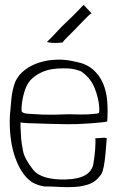

<svg xmlns="http://www.w3.org/2000/svg" viewBox="-20 -762 484 795"><path d="M239 -586Q211 -583 196 -584.5Q181 -586 174 -588Q191 -604 213.5 -628.5Q236 -653 257 -672.5Q278 -692 296 -710.5Q314 -729 326 -742L360 -706Q358 -710 331.5 -682.5Q305 -655 288 -637.5Q271 -620 257.5 -607Q244 -594 239 -586ZM424 -259Q427 -301 424 -342Q421 -383 406.5 -417Q392 -451 364 -475Q336 -499 290 -507Q254 -516 216 -515Q178 -514 144 -503.5Q110 -493 83 -472.5Q56 -452 43 -423Q31 -390 27.5 -355.5Q24 -321 21 -284Q19 -243 23 -202Q27 -161 38 -124.5Q49 -88 67 -57.5Q85 -27 112 -8Q136 6 164 10Q192 10 225.5 12Q259 14 291 12Q323 10 350 0Q377 -10 394 -34Q401 -40 405.5 -55.5Q410 -71 413 -92.5Q416 -114 418 -139Q420 -164 422 -190Q411 -193 398 -191Q385 -189 375 -190Q377 -149 367 -85.5Q357 -22 254 -19Q151 -16 116.5 -60Q82 -104 75.5 -136.5Q69 -169 67.5 -188Q66 -207 65 -237V-255Q75 -253 97 -252Q119 -251 192 -249Q265 -247 295 -248Q325 -249 351.5 -251Q378 -253 397.5 -255Q417 -257 424 -259ZM391 -316Q391 -304 391 -298.5Q391 -293 380 -291.5Q369 -290 345.5 -288.5Q322 -287 267 -289Q193 -286 156.5 -287.5Q120 -289 95.5 -291Q71 -293 69.5 -302.5Q68 -312 71 -336Q75 -365 84.5 -392.5Q94 -420 114 -438Q134 -456 164 -467.5Q194 -479 242 -479Q265 -479 279 -477Q293 -475 315 -467Q355 -440 372 -397Q389 -354 391 -316Z"/></svg>

Font: Londrina Solid Thin
Style: Regular
Weight: 250
Designer: Marcelo Magalhaes
Foundry: Marcelo Magalhães
Version: Version 1.002